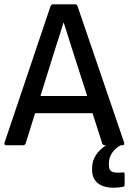

<svg xmlns="http://www.w3.org/2000/svg" viewBox="-20 -675 599 892"><path d="M9 0H86C92 0 97 -3 99 -8L143 -149H410L455 -8C457 -3 462 0 467 0H473C432 26 408 63 408 104V116C408 164 440 197 508 197C521 197 536 196 551 193C557 192 559 189 559 182V134C559 127 557 125 549 126C541 127 534 127 525 127C497 127 486 117 486 92V83C486 51 505 19 540 0H548C556 0 559 -4 557 -12L340 -647C338 -653 333 -655 327 -655H228C222 -655 217 -652 215 -647L1 -12C-1 -4 2 0 9 0ZM237 -450C250 -490 263 -530 275 -570H276C289 -529 302 -488 315 -447L385 -229H168Z"/></svg>

Font: Sofia Sans Cond SemiBold
Style: Regular
Weight: 600
Width: 3
Designer: Botio Nikoltchev, Ani Petrova
Foundry: lettersoup
Version: Version 4.100